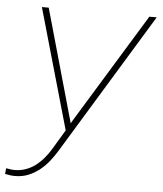

<svg xmlns="http://www.w3.org/2000/svg" viewBox="-69 -576 709 835"><g transform="rotate(5 285.5 -158.0)"><path d="M249 -36.1 257.8 -51.3 549.3 -527.8H581.5L206.5 87.9Q191.4 112.8 173.1 135.5Q154.8 158.2 132.8 175.3Q110.8 192.4 84.7 202.9Q58.6 213.4 27.3 213.4Q16.1 213.4 5.6 211.9Q-4.9 210.4 -16.1 208L-13.7 183.1Q-4.4 184.6 4.9 186Q14.2 187.5 23.9 187.5Q49.8 187.5 72.5 179.2Q95.2 170.9 114.3 156.5Q133.3 142.1 149.4 123Q165.5 104 178.2 83L230 -3.4L80.1 -528.8H109.9Z"/></g></svg>

Font: Roboto Mono Thin
Style: Italic
Weight: 250
Designer: Google
Version: Version 2.000985; 2015; ttfautohint (v1.3)